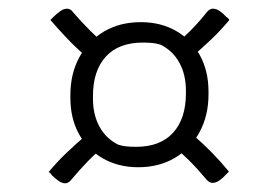

<svg xmlns="http://www.w3.org/2000/svg" viewBox="-20 -519 640 442"><path d="M230 -409Q229 -408 227 -406Q225 -404 223 -402Q216 -395 207 -390.5Q198 -386 190 -386Q182 -386 176 -391Q155 -409 135 -430Q115 -451 96 -473Q98 -475 100 -477Q102 -479 103 -480Q111 -488 119 -493.5Q127 -499 134 -499Q143 -499 148 -491Q167 -469 187.5 -448.5Q208 -428 230 -409ZM374 -409Q396 -426 417 -447Q438 -468 457 -492Q463 -499 470 -499Q478 -499 486 -493.5Q494 -488 501 -480Q503 -479 505 -477Q507 -475 508 -473Q488 -449 467 -429Q446 -409 425 -391Q419 -387 411.5 -387Q404 -387 396.5 -391Q389 -395 381 -402Q380 -403 379 -404Q378 -405 377.5 -405.5Q377 -406 376 -407Q375 -408 374 -409ZM373 -188Q375 -190 377 -192Q379 -194 380 -195Q391 -206 404.5 -210Q418 -214 427 -206Q448 -188 468 -167.5Q488 -147 507 -124Q506 -123 504 -121Q502 -119 500 -117Q493 -109 485 -103.5Q477 -98 469 -98Q462 -98 455 -106Q436 -129 416 -149Q396 -169 373 -188ZM226 -187Q204 -170 183.5 -149Q163 -128 143 -104Q137 -97 130 -97Q123 -97 115 -102.5Q107 -108 99 -116Q98 -118 96 -120Q94 -122 92 -123Q112 -147 133 -167Q154 -187 175 -205Q181 -210 188.5 -209.5Q196 -209 204 -205.5Q212 -202 219 -194Q220 -193 221 -192Q222 -191 222.5 -190.5Q223 -190 224 -189Q225 -188 226 -187ZM142 -300Q142 -349 162.5 -387Q183 -425 219.5 -446.5Q256 -468 304 -468Q350 -468 385 -448Q420 -428 440 -392Q460 -356 460 -308V-302Q460 -253 439.5 -215Q419 -177 382.5 -155.5Q346 -134 298 -134Q253 -134 217.5 -154Q182 -174 162 -210Q142 -246 142 -294ZM194 -292Q194 -255 209 -227.5Q224 -200 252 -186Q261 -183 271 -182Q281 -181 293 -181Q349 -181 378.5 -213.5Q408 -246 408 -304V-310Q408 -347 393 -374.5Q378 -402 350 -416Q341 -419 331 -420Q321 -421 309 -421Q253 -421 223.5 -388.5Q194 -356 194 -298Z"/></svg>

Font: Recursive Monospace Casual Light
Style: Regular
Weight: 300
Version: Version 1.047